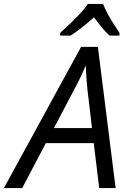

<svg xmlns="http://www.w3.org/2000/svg" viewBox="-77 -951 652 971"><path d="M388.2 -303.2 371.1 -449.2Q359.4 -536.6 356.9 -620.1Q338.9 -577.1 317.4 -534.7Q295.9 -492.2 195.8 -303.2ZM397 -227.1H154.8L35.2 0H-57.1L333 -713.9H418L507.8 0H424.8ZM527.3 -771H477.1Q449.2 -794.4 398.4 -863.3Q333 -805.2 280.3 -771H227.1V-784.2Q343.8 -891.1 367.2 -931.2H444.3Q462.4 -882.8 506.8 -816.4L527.3 -784.2Z"/></svg>

Font: OpenSans-Italic
Style: Italic
Weight: 400
Italic angle: -12°
Foundry: Ascender Corporation
Version: Version 1.10